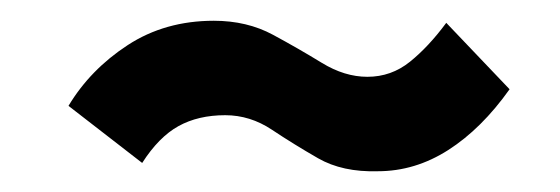

<svg xmlns="http://www.w3.org/2000/svg" viewBox="-20 -414 540 185"><path d="M344 -249Q310 -248 286.5 -261.5Q263 -275 242 -289Q221 -303 197 -303Q171 -303 152 -292.5Q133 -282 117 -257L46 -312Q67 -347 103 -370.5Q139 -394 186 -394Q218 -394 243 -380.5Q268 -367 290 -353.5Q312 -340 334 -340Q357 -340 375 -354.5Q393 -369 410 -392L471 -328Q444 -290 412 -269.5Q380 -249 344 -249Z"/></svg>

Font: Inconsolata
Style: Bold
Weight: 700
Monospace: yes
Designer: Raph Levien, Cyreal, Brenton Simpson
Foundry: Raph Levien, Cyreal, Google
Version: Version 3.100; ttfautohint (v1.8.4.7-5d5b)